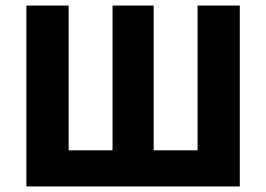

<svg xmlns="http://www.w3.org/2000/svg" viewBox="-20 -671 958 691"><path d="M75 0H843V-651H691V-130H533V-651H385V-130H227V-651H75Z"/></svg>

Font: DAIFUKU Sans
Style: Bold
Weight: 700
Designer: Original font ‘Source Han Sans JP’ : Paul D. Hunt
Foundry: Daifuku
Version: Version 1.000